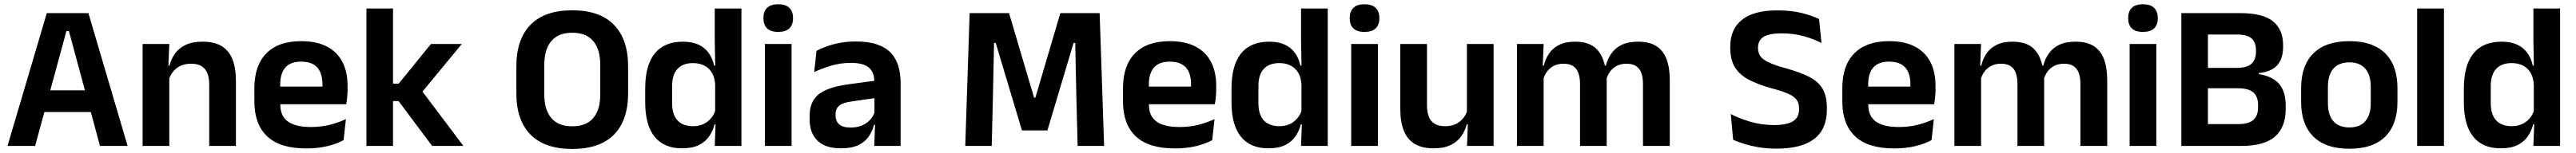

<svg xmlns="http://www.w3.org/2000/svg" viewBox="-20 -702 12354 736"><path d="M16 0 204.5 -639H404L592 0H459.5L310.5 -552.5H298.5L148.5 0ZM159 -163V-267.5H448V-163Z M983.5 0V-294.5Q983.5 -325.5 975.2 -348Q967 -370.5 948 -383Q929 -395.5 896 -395.5Q867 -395.5 845.2 -385Q823.5 -374.5 809.8 -356.8Q796 -339 789 -316.5L769 -386.5H793Q801 -419 819.8 -445Q838.5 -471 870.8 -486.2Q903 -501.5 951.5 -501.5Q1008 -501.5 1043 -480.2Q1078 -459 1094.8 -417Q1111.5 -375 1111.5 -313V0ZM664 0V-490.5H792L787 -371L792 -360.5V0Z M1449 12Q1323 12 1261.5 -46Q1200 -104 1200 -214V-278Q1200 -387 1257.5 -445.5Q1315 -504 1424.5 -504Q1498.5 -504 1548 -478Q1597.5 -452 1622.2 -404.2Q1647 -356.5 1647 -290V-272.5Q1647 -254.5 1645.2 -235.8Q1643.5 -217 1640.5 -200.5H1524.5Q1526 -228 1526.2 -252.8Q1526.5 -277.5 1526.5 -297.5Q1526.5 -332 1515.5 -356.2Q1504.5 -380.5 1482 -393Q1459.5 -405.5 1424.5 -405.5Q1373 -405.5 1348.5 -377Q1324 -348.5 1324 -296V-250.5L1324.5 -236V-197.5Q1324.5 -174.5 1331.8 -155Q1339 -135.5 1356 -121.2Q1373 -107 1401.2 -99Q1429.5 -91 1472 -91Q1518 -91 1559.8 -101.2Q1601.5 -111.5 1639 -129L1628 -28Q1594.5 -9.5 1549.2 1.2Q1504 12 1449 12ZM1268 -200.5V-285.5H1614.5V-200.5Z M2052.5 0 1891.5 -216H1848V-299.5H1892L2047 -490.5H2195L1996 -249V-275L2202.5 0ZM1737.5 0V-661H1865V0Z M2724.5 14.5Q2592 14.5 2524.2 -54.8Q2456.5 -124 2456.5 -253V-383Q2456.5 -512.5 2524.2 -582.5Q2592 -652.5 2724.5 -652.5Q2857 -652.5 2924.8 -582.5Q2992.5 -512.5 2992.5 -383V-253Q2992.5 -124 2925 -54.8Q2857.5 14.5 2724.5 14.5ZM2724.5 -94.5Q2792 -94.5 2825.5 -134.5Q2859 -174.5 2859 -247V-389Q2859 -464 2825.5 -504.2Q2792 -544.5 2724.5 -544.5Q2657.5 -544.5 2624 -504.2Q2590.5 -464 2590.5 -389V-247Q2590.5 -174.5 2624 -134.5Q2657.5 -94.5 2724.5 -94.5Z M3251 11.5Q3164.5 11.5 3119.5 -44.5Q3074.5 -100.5 3074.5 -209.5V-277Q3074.5 -387.5 3120 -444.5Q3165.5 -501.5 3255.5 -501.5Q3299.5 -501.5 3329.8 -487.5Q3360 -473.5 3378.8 -447.5Q3397.5 -421.5 3405 -386.5H3442.5L3410 -291.5Q3409 -326 3395.8 -349.8Q3382.5 -373.5 3359 -386Q3335.5 -398.5 3303.5 -398.5Q3255 -398.5 3229.2 -370.5Q3203.5 -342.5 3203.5 -287V-206Q3203.5 -151 3229.2 -123Q3255 -95 3304.5 -95Q3332.5 -95 3354.5 -105.5Q3376.5 -116 3391.2 -134.2Q3406 -152.5 3412.5 -175.5L3443 -104H3407Q3399 -72 3381 -45.8Q3363 -19.5 3331.5 -4Q3300 11.5 3251 11.5ZM3408 0 3412.5 -120 3410 -148.5V-349L3410.5 -369.5L3408 -510V-661H3536V0Z M3648.5 0V-490.5H3776.5V0ZM3712.5 -548.5Q3676 -548.5 3658.8 -565.8Q3641.5 -583 3641.5 -613.5V-616Q3641.5 -646.5 3658.8 -664Q3676 -681.5 3712.5 -681.5Q3748.5 -681.5 3766 -664Q3783.5 -646.5 3783.5 -616V-613.5Q3783.5 -582.5 3766 -565.5Q3748.5 -548.5 3712.5 -548.5Z M4173 0 4177.5 -120 4174 -131V-284.5L4173.5 -306.5Q4173.5 -354.5 4147.2 -377Q4121 -399.5 4061.5 -399.5Q4011 -399.5 3966.8 -386.2Q3922.5 -373 3885 -355.5L3896 -457.5Q3918 -469 3946.2 -479.2Q3974.5 -489.5 4009.5 -496Q4044.5 -502.5 4085 -502.5Q4145 -502.5 4186.5 -488.2Q4228 -474 4252.8 -447.5Q4277.5 -421 4288.5 -384.2Q4299.5 -347.5 4299.5 -303V0ZM4012.5 11.5Q3939.5 11.5 3901.2 -25Q3863 -61.5 3863 -129V-143Q3863 -214.5 3907 -248.8Q3951 -283 4046.5 -296L4185.5 -315L4193 -232.5L4065 -214Q4023 -208.5 4005.2 -194Q3987.5 -179.5 3987.5 -151.5V-146.5Q3987.5 -119 4004.8 -103.8Q4022 -88.5 4059 -88.5Q4092 -88.5 4115.5 -99Q4139 -109.5 4154.2 -126.8Q4169.5 -144 4176 -165.5L4194 -102H4172Q4164 -70.5 4146.2 -44.8Q4128.5 -19 4096.5 -3.8Q4064.5 11.5 4012.5 11.5Z M4609.5 0 4630.5 -639H4819.5L4939.5 -232.5H4946L5065.5 -639H5254L5275.5 0H5148.5L5142.5 -230L5137 -495.5H5129L5003.5 -74.5H4881.5L4755.5 -495.5H4747.5L4742 -229.5L4736.5 0Z M5615 12Q5489 12 5427.5 -46Q5366 -104 5366 -214V-278Q5366 -387 5423.5 -445.5Q5481 -504 5590.5 -504Q5664.5 -504 5714 -478Q5763.5 -452 5788.2 -404.2Q5813 -356.5 5813 -290V-272.5Q5813 -254.5 5811.2 -235.8Q5809.5 -217 5806.5 -200.5H5690.5Q5692 -228 5692.2 -252.8Q5692.5 -277.5 5692.5 -297.5Q5692.5 -332 5681.5 -356.2Q5670.5 -380.5 5648 -393Q5625.5 -405.5 5590.5 -405.5Q5539 -405.5 5514.5 -377Q5490 -348.5 5490 -296V-250.5L5490.5 -236V-197.5Q5490.5 -174.5 5497.8 -155Q5505 -135.5 5522 -121.2Q5539 -107 5567.2 -99Q5595.5 -91 5638 -91Q5684 -91 5725.8 -101.2Q5767.5 -111.5 5805 -129L5794 -28Q5760.5 -9.5 5715.2 1.2Q5670 12 5615 12ZM5434 -200.5V-285.5H5780.5V-200.5Z M6063 11.5Q5976.5 11.5 5931.5 -44.5Q5886.5 -100.5 5886.5 -209.5V-277Q5886.5 -387.5 5932 -444.5Q5977.5 -501.5 6067.5 -501.5Q6111.5 -501.5 6141.8 -487.5Q6172 -473.5 6190.8 -447.5Q6209.5 -421.5 6217 -386.5H6254.5L6222 -291.5Q6221 -326 6207.8 -349.8Q6194.5 -373.5 6171 -386Q6147.5 -398.5 6115.5 -398.5Q6067 -398.5 6041.2 -370.5Q6015.5 -342.5 6015.5 -287V-206Q6015.5 -151 6041.2 -123Q6067 -95 6116.5 -95Q6144.5 -95 6166.5 -105.5Q6188.5 -116 6203.2 -134.2Q6218 -152.5 6224.5 -175.5L6255 -104H6219Q6211 -72 6193 -45.8Q6175 -19.5 6143.5 -4Q6112 11.5 6063 11.5ZM6220 0 6224.5 -120 6222 -148.5V-349L6222.5 -369.5L6220 -510V-661H6348V0Z M6460.5 0V-490.5H6588.5V0ZM6524.5 -548.5Q6488 -548.5 6470.8 -565.8Q6453.5 -583 6453.5 -613.5V-616Q6453.5 -646.5 6470.8 -664Q6488 -681.5 6524.5 -681.5Q6560.5 -681.5 6578 -664Q6595.5 -646.5 6595.5 -616V-613.5Q6595.5 -582.5 6578 -565.5Q6560.5 -548.5 6524.5 -548.5Z M6824 -490.5V-195.5Q6824 -165 6832.2 -142.2Q6840.5 -119.5 6859.8 -107.2Q6879 -95 6911.5 -95Q6941 -95 6962.5 -105.5Q6984 -116 6998 -133.8Q7012 -151.5 7018.5 -173.5L7038.5 -104H7014.5Q7006.5 -72 6987.8 -45.8Q6969 -19.5 6936.8 -4Q6904.5 11.5 6856 11.5Q6800 11.5 6764.8 -10Q6729.5 -31.5 6712.8 -73.5Q6696 -115.5 6696 -177V-490.5ZM7143.5 -490.5V0H7016L7020.5 -119L7015.5 -129.5V-490.5Z M7860 0V-298Q7860 -328 7852.5 -349.8Q7845 -371.5 7827.8 -383.5Q7810.5 -395.5 7781 -395.5Q7754 -395.5 7734 -385Q7714 -374.5 7701.5 -356.8Q7689 -339 7683 -316.5L7669 -386.5H7682Q7690 -418 7708 -444.2Q7726 -470.5 7757.2 -486Q7788.5 -501.5 7836.5 -501.5Q7890 -501.5 7923.2 -480.8Q7956.5 -460 7972.5 -418.8Q7988.5 -377.5 7988.5 -316.5V0ZM7255.5 0V-490.5H7383.5L7378.5 -366L7383.5 -360.5V0ZM7558 0V-298Q7558 -328 7550.5 -349.8Q7543 -371.5 7525.8 -383.5Q7508.5 -395.5 7479 -395.5Q7451.5 -395.5 7431.8 -385Q7412 -374.5 7399.2 -356.8Q7386.5 -339 7380.5 -316.5L7360.5 -386.5H7384.5Q7392 -419 7409.8 -445Q7427.5 -471 7458 -486.2Q7488.5 -501.5 7534 -501.5Q7602.5 -501.5 7637.2 -466.5Q7672 -431.5 7681 -364.5Q7683 -354.5 7684.5 -341.2Q7686 -328 7686 -316.5V0Z M8499.5 13Q8455 13 8416.2 6.5Q8377.5 0 8346.2 -9.8Q8315 -19.5 8292.5 -29.5L8281 -153.5Q8320 -133 8373.5 -116.8Q8427 -100.5 8487.5 -100.5Q8551.5 -100.5 8580 -119Q8608.5 -137.5 8608.5 -176V-181.5Q8608.5 -206.5 8596.2 -222.8Q8584 -239 8555.5 -251.5Q8527 -264 8478 -277Q8409 -296 8364.8 -320.2Q8320.5 -344.5 8299.5 -380.8Q8278.5 -417 8278.5 -472V-478Q8278.5 -562 8335.2 -607Q8392 -652 8503 -652Q8572 -652 8621.5 -639.5Q8671 -627 8704.5 -610.5L8716 -495Q8678.5 -515 8630.2 -528.2Q8582 -541.5 8525 -541.5Q8482.5 -541.5 8457.8 -533.5Q8433 -525.5 8422.2 -510Q8411.5 -494.5 8411.5 -472.5V-471Q8411.5 -448.5 8422.8 -432Q8434 -415.5 8463 -401.8Q8492 -388 8545.5 -373.5Q8613.5 -354.5 8656.8 -332.5Q8700 -310.5 8721 -275.5Q8742 -240.5 8742 -183V-174Q8742 -81.5 8681.8 -34.2Q8621.5 13 8499.5 13Z M9065 12Q8939 12 8877.5 -46Q8816 -104 8816 -214V-278Q8816 -387 8873.5 -445.5Q8931 -504 9040.5 -504Q9114.5 -504 9164 -478Q9213.5 -452 9238.2 -404.2Q9263 -356.5 9263 -290V-272.5Q9263 -254.5 9261.2 -235.8Q9259.5 -217 9256.5 -200.5H9140.5Q9142 -228 9142.2 -252.8Q9142.5 -277.5 9142.5 -297.5Q9142.5 -332 9131.5 -356.2Q9120.5 -380.5 9098 -393Q9075.5 -405.5 9040.5 -405.5Q8989 -405.5 8964.5 -377Q8940 -348.5 8940 -296V-250.5L8940.5 -236V-197.5Q8940.5 -174.5 8947.8 -155Q8955 -135.5 8972 -121.2Q8989 -107 9017.2 -99Q9045.5 -91 9088 -91Q9134 -91 9175.8 -101.2Q9217.5 -111.5 9255 -129L9244 -28Q9210.5 -9.5 9165.2 1.2Q9120 12 9065 12ZM8884 -200.5V-285.5H9230.5V-200.5Z M9958 0V-298Q9958 -328 9950.5 -349.8Q9943 -371.5 9925.8 -383.5Q9908.5 -395.5 9879 -395.5Q9852 -395.5 9832 -385Q9812 -374.5 9799.5 -356.8Q9787 -339 9781 -316.5L9767 -386.5H9780Q9788 -418 9806 -444.2Q9824 -470.5 9855.2 -486Q9886.5 -501.5 9934.5 -501.5Q9988 -501.5 10021.2 -480.8Q10054.5 -460 10070.5 -418.8Q10086.5 -377.5 10086.5 -316.5V0ZM9353.5 0V-490.5H9481.5L9476.5 -366L9481.5 -360.5V0ZM9656 0V-298Q9656 -328 9648.5 -349.8Q9641 -371.5 9623.8 -383.5Q9606.5 -395.5 9577 -395.5Q9549.5 -395.5 9529.8 -385Q9510 -374.5 9497.2 -356.8Q9484.5 -339 9478.5 -316.5L9458.5 -386.5H9482.5Q9490 -419 9507.8 -445Q9525.5 -471 9556 -486.2Q9586.5 -501.5 9632 -501.5Q9700.5 -501.5 9735.2 -466.5Q9770 -431.5 9779 -364.5Q9781 -354.5 9782.5 -341.2Q9784 -328 9784 -316.5V0Z M10194 0V-490.5H10322V0ZM10258 -548.5Q10221.5 -548.5 10204.2 -565.8Q10187 -583 10187 -613.5V-616Q10187 -646.5 10204.2 -664Q10221.5 -681.5 10258 -681.5Q10294 -681.5 10311.5 -664Q10329 -646.5 10329 -616V-613.5Q10329 -582.5 10311.5 -565.5Q10294 -548.5 10258 -548.5Z M10535 0V-105H10714Q10766 -105 10788 -125.8Q10810 -146.5 10810 -185V-197Q10810 -236.5 10787.8 -257Q10765.5 -277.5 10711.5 -277.5H10533.5V-375.5H10708.5Q10758 -375.5 10779 -396Q10800 -416.5 10800 -453.5V-460Q10800 -497 10779.5 -516.5Q10759 -536 10708.5 -536H10532.5V-639H10722Q10833 -639 10881.5 -599.5Q10930 -560 10930 -485V-476.5Q10930 -419.5 10901.8 -388Q10873.5 -356.5 10813.5 -350.5V-345.5Q10881 -334.5 10911.8 -297.5Q10942.5 -260.5 10942.5 -193.5V-177Q10942.5 -91 10891.8 -45.5Q10841 0 10729 0ZM10442 0V-639H10569.5V0Z M11248 13.5Q11134 13.5 11075.2 -45Q11016.5 -103.5 11016.5 -211.5V-278Q11016.5 -386.5 11075.2 -445.2Q11134 -504 11248 -504Q11361.5 -504 11420 -445.2Q11478.5 -386.5 11478.5 -278V-211.5Q11478.5 -103.5 11420.2 -45Q11362 13.5 11248 13.5ZM11248 -89Q11298 -89 11324.2 -119Q11350.5 -149 11350.5 -205V-284.5Q11350.5 -341.5 11324.2 -371.8Q11298 -402 11248 -402Q11197.5 -402 11171.2 -371.8Q11145 -341.5 11145 -284.5V-205Q11145 -149 11171.2 -119Q11197.5 -89 11248 -89Z M11573 0V-661H11701.5V0Z M11973.5 11.5Q11887 11.5 11842 -44.5Q11797 -100.5 11797 -209.5V-277Q11797 -387.5 11842.5 -444.5Q11888 -501.5 11978 -501.5Q12022 -501.5 12052.2 -487.5Q12082.5 -473.5 12101.2 -447.5Q12120 -421.5 12127.5 -386.5H12165L12132.5 -291.5Q12131.5 -326 12118.2 -349.8Q12105 -373.5 12081.5 -386Q12058 -398.5 12026 -398.5Q11977.5 -398.5 11951.8 -370.5Q11926 -342.5 11926 -287V-206Q11926 -151 11951.8 -123Q11977.5 -95 12027 -95Q12055 -95 12077 -105.5Q12099 -116 12113.8 -134.2Q12128.5 -152.5 12135 -175.5L12165.5 -104H12129.5Q12121.5 -72 12103.5 -45.8Q12085.5 -19.5 12054 -4Q12022.5 11.5 11973.5 11.5ZM12130.5 0 12135 -120 12132.5 -148.5V-349L12133 -369.5L12130.5 -510V-661H12258.5V0Z"/></svg>

Font: Anek Odia Medium SemiBold
Style: Regular
Weight: 600
Version: Version 1.003